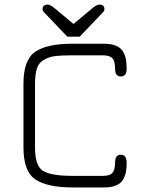

<svg xmlns="http://www.w3.org/2000/svg" viewBox="-20 -823 659 843"><path d="M438.5 0H300.8Q187.5 0 135.3 -35.2Q83 -70.3 83 -175.8V-455.1Q83 -560.5 134.8 -595.7Q186.5 -630.9 294.9 -630.9H438.5Q469.7 -630.9 490.7 -621.6Q511.7 -612.3 521 -595.2Q530.3 -578.1 533.2 -561.5Q536.1 -544.9 536.1 -521.5Q536.1 -487.3 510.7 -487.3Q485.4 -487.3 485.4 -519.5Q485.4 -553.7 473.6 -566.9Q461.9 -580.1 431.6 -580.1H294.9Q248 -580.1 221.7 -576.7Q195.3 -573.2 172.9 -560.5Q150.4 -547.9 142.1 -522.5Q133.8 -497.1 133.8 -455.1V-175.8Q133.8 -94.7 168.9 -72.8Q204.1 -50.8 300.8 -50.8H431.6Q462.9 -50.8 474.1 -64.5Q485.4 -78.1 485.4 -111.3Q485.4 -143.6 510.7 -143.6Q536.1 -143.6 536.1 -108.4Q536.1 -85.9 533.2 -69.3Q530.3 -52.7 521 -35.6Q511.7 -18.6 490.7 -9.3Q469.7 0 438.5 0ZM330.1 -662.1H275.4L173.8 -768.6Q167 -775.4 167 -783.2Q167 -802.7 189.5 -802.7Q201.2 -802.7 220.7 -786.1L302.7 -717.8L384.8 -786.1Q404.3 -802.7 416 -802.7Q438.5 -802.7 438.5 -783.2Q438.5 -775.4 431.6 -768.6Z"/></svg>

Font: Jura
Style: Book
Weight: 400
Version: Version 2.3